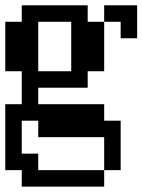

<svg xmlns="http://www.w3.org/2000/svg" viewBox="-20 -567 540 728"><path d="M125 -296.9H250V-484.4H125ZM62.5 15.6H125V78.1H375V-46.9H125V-109.4H62.5ZM0 78.1V-171.9H62.5V-296.9H0V-484.4H62.5V-546.9H312.5V-484.4H375V-546.9H500V-421.9H437.5V-484.4H375V-296.9H312.5V-234.4H125V-171.9H375V-109.4H437.5V78.1H375V140.6H62.5V78.1Z"/></svg>

Font: KH Dot Dougenzaka 16
Style: Regular
Weight: 400
Designer: Original version for X68000 by Keitarou Hiraki (http://hp.vector.co.jp/authors/VA000874/) / TrueType conversion by Homem
Version: Version 1.00.20150527